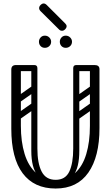

<svg xmlns="http://www.w3.org/2000/svg" viewBox="-20 -1074 637 1104"><path d="M300 10Q176 10 110.5 -77.5Q45 -165 45 -334V-674Q45 -700 72 -700Q100 -700 100 -676V-351Q100 -259 121.5 -189Q143 -119 187.5 -79.5Q232 -40 300 -40Q368 -40 411.5 -79Q455 -118 476 -188Q497 -258 497 -350V-674Q497 -700 524 -700Q552 -700 552 -676V-337Q552 -173 488 -81.5Q424 10 300 10ZM300 -40Q356 -40 378.5 -87.5Q401 -135 401 -220V-315H436V-207Q436 -110 402 -65.5Q368 -21 289 -21ZM300 -40 311 -21Q232 -21 196 -65.5Q160 -110 160 -207V-315H195V-220Q195 -135 219.5 -87.5Q244 -40 300 -40ZM56 -682Q56 -700 74 -700H177Q195 -700 195 -682Q195 -665 176 -665H73Q56 -665 56 -682ZM177 -554Q160 -554 160 -571V-681Q160 -698 177 -698Q195 -698 195 -682V-572Q195 -554 177 -554ZM542 -682Q542 -665 525 -665H420Q401 -665 401 -682Q401 -700 419 -700H524Q542 -700 542 -682ZM419 -554Q401 -554 401 -572V-682Q401 -698 419 -698Q436 -698 436 -681V-571Q436 -554 419 -554ZM189 -478Q194 -471 192.5 -464Q191 -457 186 -453L92 -387Q79 -378 69 -391Q58 -407 72 -416L166 -482Q179 -491 189 -478ZM189 -576Q194 -569 192.5 -562Q191 -555 186 -551L92 -485Q79 -476 69 -489Q58 -505 72 -514L166 -580Q179 -589 189 -576ZM82 -280Q64 -280 64 -298V-630Q64 -646 82 -646Q99 -646 99 -629V-297Q99 -280 82 -280ZM178 -280Q160 -280 160 -298V-630Q160 -646 178 -646Q195 -646 195 -629V-297Q195 -280 178 -280ZM526 -478Q531 -471 529.5 -464Q528 -457 523 -453L429 -387Q416 -378 406 -391Q395 -407 409 -416L503 -482Q516 -491 526 -478ZM526 -576Q531 -569 529.5 -562Q528 -555 523 -551L429 -485Q416 -476 406 -489Q395 -505 409 -514L503 -580Q516 -589 526 -576ZM419 -280Q401 -280 401 -298V-630Q401 -646 419 -646Q436 -646 436 -629V-297Q436 -280 419 -280ZM515 -280Q497 -280 497 -298V-630Q497 -646 515 -646Q532 -646 532 -629V-297Q532 -280 515 -280ZM358 -799Q343 -799 333.5 -809Q324 -819 324 -834Q324 -848 333.5 -858.5Q343 -869 358 -869Q373 -869 383.5 -858.5Q394 -848 394 -834Q394 -819 383.5 -809Q373 -799 358 -799ZM238 -799Q223 -799 213.5 -809Q204 -819 204 -834Q204 -848 213.5 -858.5Q223 -869 238 -869Q253 -869 263.5 -858.5Q274 -848 274 -834Q274 -819 263.5 -809Q253 -799 238 -799ZM321 -903 214 -1009Q205 -1018 205 -1027Q205 -1037 213 -1045Q222 -1054 231 -1054Q240 -1054 249 -1045L356 -938Q363 -931 363 -923Q363 -914 354 -905Q346 -897 336 -897Q327 -897 321 -903Z"/></svg>

Font: Agu Display
Style: Regular
Weight: 400
Designer: Oluwaseun Badejo
Version: Version 1.103